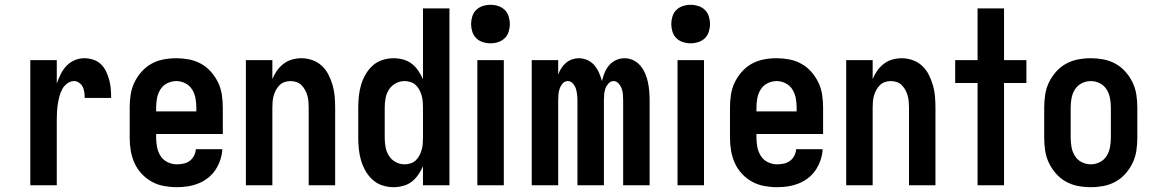

<svg xmlns="http://www.w3.org/2000/svg" viewBox="-20 -770 4791 798"><path d="M106 0V-520H216V-423Q223 -443 232.5 -462Q242 -481 256 -496Q270 -511 289.5 -519.5Q309 -528 330 -528Q349 -528 367.5 -522Q386 -516 399.5 -503Q413 -490 421 -473Q429 -456 434 -437.5Q439 -419 440.5 -400Q442 -381 442 -363H332Q332 -374 330.5 -386Q329 -398 324 -408.5Q319 -419 309 -426Q299 -433 288 -433Q272 -433 259 -423Q246 -413 238.5 -399Q231 -385 227 -369.5Q223 -354 220.5 -338.5Q218 -323 217 -307Q216 -291 216 -276V0Z M714 8Q688 8 661 3Q634 -2 610.5 -15Q587 -28 568.5 -48Q550 -68 539 -92.5Q528 -117 523.5 -143.5Q519 -170 519 -197V-323Q519 -350 523 -376.5Q527 -403 538.5 -427Q550 -451 568 -471.5Q586 -492 609.5 -505Q633 -518 659.5 -523Q686 -528 713 -528Q739 -528 765.5 -523Q792 -518 815.5 -505Q839 -492 857 -471.5Q875 -451 886.5 -427Q898 -403 902 -376.5Q906 -350 906 -323V-213H629V-197Q629 -177 633 -157.5Q637 -138 647.5 -121.5Q658 -105 676.5 -96Q695 -87 714 -87Q729 -87 743 -90Q757 -93 768.5 -101.5Q780 -110 786.5 -123Q793 -136 794 -150H904Q903 -127 895.5 -105Q888 -83 875.5 -64Q863 -45 844.5 -30.5Q826 -16 804.5 -7.5Q783 1 760.5 4.5Q738 8 714 8ZM796 -307V-323Q796 -342 792.5 -361.5Q789 -381 778.5 -398Q768 -415 750 -424Q732 -433 713 -433Q693 -433 675 -424Q657 -415 646.5 -398Q636 -381 632.5 -361.5Q629 -342 629 -323V-307Z M1002 0V-520H1112V-441Q1119 -459 1130.5 -475.5Q1142 -492 1158 -504.5Q1174 -517 1193.5 -522.5Q1213 -528 1233 -528Q1256 -528 1278.5 -520Q1301 -512 1318 -496Q1335 -480 1345.5 -459Q1356 -438 1362.5 -415.5Q1369 -393 1371 -369.5Q1373 -346 1373 -323V0H1263V-323Q1263 -335 1262 -347.5Q1261 -360 1257.5 -372.5Q1254 -385 1248 -396Q1242 -407 1233 -416Q1224 -425 1212 -429Q1200 -433 1187 -433Q1175 -433 1163 -429Q1151 -425 1142 -416Q1133 -407 1127 -396Q1121 -385 1117.5 -372.5Q1114 -360 1113 -347.5Q1112 -335 1112 -323V0Z M1616 8Q1592 8 1569 0.5Q1546 -7 1528.5 -23Q1511 -39 1499 -60Q1487 -81 1480.5 -103.5Q1474 -126 1471.5 -149.5Q1469 -173 1469 -197V-323Q1469 -347 1471.5 -370.5Q1474 -394 1480.5 -416.5Q1487 -439 1499 -460Q1511 -481 1528.5 -497Q1546 -513 1569 -520.5Q1592 -528 1616 -528Q1636 -528 1656 -522.5Q1676 -517 1691.5 -505Q1707 -493 1718.5 -476Q1730 -459 1738 -441V-735H1848V0H1738V-79Q1730 -61 1718.5 -44Q1707 -27 1691.5 -15Q1676 -3 1656 2.5Q1636 8 1616 8ZM1662 -87Q1674 -87 1686.5 -91Q1699 -95 1708 -103.5Q1717 -112 1723 -123.5Q1729 -135 1732.5 -147Q1736 -159 1737 -172Q1738 -185 1738 -197V-323Q1738 -335 1737 -348Q1736 -361 1732.5 -373Q1729 -385 1723 -396.5Q1717 -408 1708 -416.5Q1699 -425 1686.5 -429Q1674 -433 1662 -433Q1642 -433 1624.5 -423.5Q1607 -414 1596.5 -397.5Q1586 -381 1582.5 -361.5Q1579 -342 1579 -323V-197Q1579 -178 1582.5 -158.5Q1586 -139 1596.5 -122.5Q1607 -106 1624.5 -96.5Q1642 -87 1662 -87Z M1964 0V-520H2074V0ZM2019 -590Q2002 -590 1986.5 -595Q1971 -600 1959.5 -611Q1948 -622 1943 -638Q1938 -654 1938 -670Q1938 -686 1943 -702Q1948 -718 1959.5 -729Q1971 -740 1986.5 -745Q2002 -750 2019 -750Q2035 -750 2050.5 -745Q2066 -740 2077.5 -729Q2089 -718 2094 -702Q2099 -686 2099 -670Q2099 -654 2094 -638Q2089 -622 2077.5 -611Q2066 -600 2050.5 -595Q2035 -590 2019 -590Z M2190 0V-520H2300V-460Q2305 -474 2313 -486.5Q2321 -499 2332 -508.5Q2343 -518 2357 -523Q2371 -528 2385 -528Q2404 -528 2421 -520.5Q2438 -513 2450 -499Q2462 -485 2469.5 -468Q2477 -451 2482 -433Q2486 -451 2493 -468Q2500 -485 2512 -499Q2524 -513 2541 -520.5Q2558 -528 2576 -528Q2595 -528 2612.5 -519.5Q2630 -511 2642 -496.5Q2654 -482 2661.5 -464.5Q2669 -447 2673 -428Q2677 -409 2678.5 -390Q2680 -371 2680 -352V0H2570V-352Q2570 -365 2569 -377.5Q2568 -390 2564 -401.5Q2560 -413 2551 -423Q2542 -433 2530 -433Q2518 -433 2509 -423Q2500 -413 2496 -401.5Q2492 -390 2491 -377.5Q2490 -365 2490 -352V0H2380V-352Q2380 -365 2378.5 -377.5Q2377 -390 2373.5 -401.5Q2370 -413 2361 -423Q2352 -433 2340 -433Q2327 -433 2318.5 -423Q2310 -413 2306 -401.5Q2302 -390 2301 -377.5Q2300 -365 2300 -352V0Z M2796 0V-520H2906V0ZM2851 -590Q2834 -590 2818.5 -595Q2803 -600 2791.5 -611Q2780 -622 2775 -638Q2770 -654 2770 -670Q2770 -686 2775 -702Q2780 -718 2791.5 -729Q2803 -740 2818.5 -745Q2834 -750 2851 -750Q2867 -750 2882.5 -745Q2898 -740 2909.5 -729Q2921 -718 2926 -702Q2931 -686 2931 -670Q2931 -654 2926 -638Q2921 -622 2909.5 -611Q2898 -600 2882.5 -595Q2867 -590 2851 -590Z M3209 8Q3183 8 3156 3Q3129 -2 3105.5 -15Q3082 -28 3063.5 -48Q3045 -68 3034 -92.5Q3023 -117 3018.5 -143.5Q3014 -170 3014 -197V-323Q3014 -350 3018 -376.5Q3022 -403 3033.5 -427Q3045 -451 3063 -471.5Q3081 -492 3104.5 -505Q3128 -518 3154.5 -523Q3181 -528 3208 -528Q3234 -528 3260.5 -523Q3287 -518 3310.5 -505Q3334 -492 3352 -471.5Q3370 -451 3381.5 -427Q3393 -403 3397 -376.5Q3401 -350 3401 -323V-213H3124V-197Q3124 -177 3128 -157.5Q3132 -138 3142.5 -121.5Q3153 -105 3171.5 -96Q3190 -87 3209 -87Q3224 -87 3238 -90Q3252 -93 3263.5 -101.5Q3275 -110 3281.5 -123Q3288 -136 3289 -150H3399Q3398 -127 3390.5 -105Q3383 -83 3370.5 -64Q3358 -45 3339.5 -30.5Q3321 -16 3299.5 -7.5Q3278 1 3255.5 4.5Q3233 8 3209 8ZM3291 -307V-323Q3291 -342 3287.5 -361.5Q3284 -381 3273.5 -398Q3263 -415 3245 -424Q3227 -433 3208 -433Q3188 -433 3170 -424Q3152 -415 3141.5 -398Q3131 -381 3127.5 -361.5Q3124 -342 3124 -323V-307Z M3497 0V-520H3607V-441Q3614 -459 3625.5 -475.5Q3637 -492 3653 -504.5Q3669 -517 3688.5 -522.5Q3708 -528 3728 -528Q3751 -528 3773.5 -520Q3796 -512 3813 -496Q3830 -480 3840.5 -459Q3851 -438 3857.5 -415.5Q3864 -393 3866 -369.5Q3868 -346 3868 -323V0H3758V-323Q3758 -335 3757 -347.5Q3756 -360 3752.5 -372.5Q3749 -385 3743 -396Q3737 -407 3728 -416Q3719 -425 3707 -429Q3695 -433 3682 -433Q3670 -433 3658 -429Q3646 -425 3637 -416Q3628 -407 3622 -396Q3616 -385 3612.5 -372.5Q3609 -360 3608 -347.5Q3607 -335 3607 -323V0Z M4043 0V-425H3950V-520H4043V-735H4153V-520H4246V-425H4153V0Z M4514 8Q4487 8 4460.5 3Q4434 -2 4410.5 -15Q4387 -28 4369 -48.5Q4351 -69 4339.5 -93Q4328 -117 4324 -143.5Q4320 -170 4320 -197V-323Q4320 -350 4324 -376.5Q4328 -403 4339.5 -427Q4351 -451 4369 -471.5Q4387 -492 4410.5 -505Q4434 -518 4460.5 -523Q4487 -528 4514 -528Q4540 -528 4566.5 -523Q4593 -518 4616.5 -505Q4640 -492 4658 -471.5Q4676 -451 4687.5 -427Q4699 -403 4703 -376.5Q4707 -350 4707 -323V-197Q4707 -170 4703 -143.5Q4699 -117 4687.5 -93Q4676 -69 4658 -48.5Q4640 -28 4616.5 -15Q4593 -2 4566.5 3Q4540 8 4514 8ZM4514 -87Q4533 -87 4551 -96Q4569 -105 4579.5 -122Q4590 -139 4593.5 -158.5Q4597 -178 4597 -197V-323Q4597 -342 4593.5 -361.5Q4590 -381 4579.5 -398Q4569 -415 4551 -424Q4533 -433 4514 -433Q4494 -433 4476 -424Q4458 -415 4447.5 -398Q4437 -381 4433.5 -361.5Q4430 -342 4430 -323V-197Q4430 -178 4433.5 -158.5Q4437 -139 4447.5 -122Q4458 -105 4476 -96Q4494 -87 4514 -87Z"/></svg>

Font: Iosevka QP
Style: Bold
Weight: 700
Designer: Belleve Invis
Foundry: Belleve Invis
Version: Version 20.0.0; ttfautohint (v1.8.4)